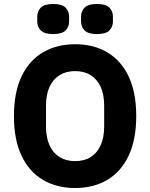

<svg xmlns="http://www.w3.org/2000/svg" viewBox="-20 -932 754 964"><path d="M357 12Q265 12 195.5 -29Q126 -70 88 -150.5Q50 -231 50 -349Q50 -468 88 -548Q126 -628 195.5 -669Q265 -710 357 -710Q450 -710 519 -669Q588 -628 626 -548Q664 -468 664 -349Q664 -231 626 -150.5Q588 -70 519 -29Q450 12 357 12ZM357 -123Q403 -123 435.5 -143.5Q468 -164 485.5 -203Q503 -242 503 -297V-401Q503 -457 485.5 -495.5Q468 -534 435.5 -554.5Q403 -575 357 -575Q312 -575 279 -554.5Q246 -534 228.5 -495.5Q211 -457 211 -401V-297Q211 -242 228.5 -203Q246 -164 279 -143.5Q312 -123 357 -123ZM247 -761Q202 -761 184.5 -779.5Q167 -798 167 -824V-849Q167 -875 184.5 -893.5Q202 -912 247 -912Q292 -912 309.5 -893.5Q327 -875 327 -849V-824Q327 -798 309.5 -779.5Q292 -761 247 -761ZM467 -761Q422 -761 404.5 -779.5Q387 -798 387 -824V-849Q387 -875 404.5 -893.5Q422 -912 467 -912Q512 -912 529.5 -893.5Q547 -875 547 -849V-824Q547 -798 529.5 -779.5Q512 -761 467 -761Z"/></svg>

Font: IBM Plex Sans
Style: Regular
Weight: 400
Designer: Mike Abbink, Paul van der Laan, Pieter van Rosmalen
Foundry: Bold Monday
Version: Version 3.201